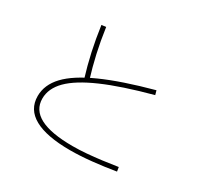

<svg xmlns="http://www.w3.org/2000/svg" viewBox="-167 -1013 1333 1269"><g transform="rotate(30 500.0 -378.5)"><path d="M502 34Q323 34 230.5 -17Q138 -68 138 -170Q138 -256 206.5 -328.5Q275 -401 421 -466.5Q567 -532 799 -595L808 -563Q585 -503 444.5 -441.5Q304 -380 238.5 -314Q173 -248 173 -171Q173 2 503 2Q553 2 608 -2.5Q663 -7 721.5 -14.5Q780 -22 837 -31L842 1Q758 15 668.5 24.5Q579 34 502 34ZM350 -414Q321 -509 301.5 -598Q282 -687 268 -787L302 -791Q316 -692 335.5 -604.5Q355 -517 384 -423Z"/></g></svg>

Font: M PLUS 1 ExtraLight
Style: Regular
Weight: 250
Version: Version 1.001